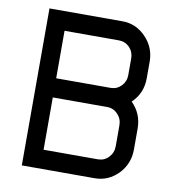

<svg xmlns="http://www.w3.org/2000/svg" viewBox="-77 -734 727 801"><g transform="rotate(10 287.0 -333.5)"><path d="M518.6 -449.2Q518.6 -385.7 473.6 -342.8Q517.6 -298.8 517.6 -236.3V-147.5Q517.6 -86.9 476.6 -43.9Q434.6 -1 377 -1H68.4V-666H377Q435.5 -666 476.6 -623Q518.6 -580.1 518.6 -519.5ZM146.5 -585V-383.8H377Q403.3 -383.8 421.9 -402.8Q440.4 -421.9 440.4 -449.2V-519.5Q440.4 -546.9 421.9 -566.4Q403.3 -585 377 -585ZM440.4 -236.3Q440.4 -263.7 421.9 -283.2Q403.3 -302.7 377 -302.7H146.5V-81.1H377Q403.3 -81.1 421.9 -100.6Q440.4 -120.1 440.4 -147.5Z"/></g></svg>

Font: BF_TEXT
Style: Regular
Weight: 400
Foundry: EA DICE
Version: Version 1.404